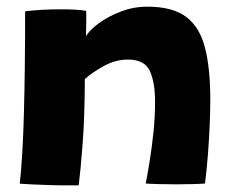

<svg xmlns="http://www.w3.org/2000/svg" viewBox="-20 -550 705 577"><path d="M216.5 7Q199.5 7 174.5 7Q149.5 7 123.5 6Q103.5 5.5 76.5 4.2Q49.5 3 39.5 2Q48.5 -81.5 52 -213.8Q55.5 -346 55.5 -516Q102 -522 164.5 -522Q185 -522 204.8 -521Q224.5 -520 239 -517.5Q239.5 -511 239.2 -485.8Q239 -460.5 238.5 -441.5Q249.5 -460 277.5 -480.5Q305.5 -501 343.8 -515.5Q382 -530 422.5 -530Q499 -530 539.8 -499Q580.5 -468 596.2 -406Q612 -344 612 -250.5Q612 -219.5 610.2 -176.8Q608.5 -134 605 -87.5Q601.5 -41 596 1.5Q584.5 2.5 560.5 3.2Q536.5 4 509.5 4Q481 4 455.2 3.2Q429.5 2.5 418 1.5Q422.5 -21.5 429.2 -62.2Q436 -103 441 -151Q446 -199 446 -244.5Q446 -301.5 430.5 -336.2Q415 -371 364.5 -371Q327.5 -371 292.8 -352Q258 -333 235 -312.5Q234.5 -196.5 228.2 -116Q222 -35.5 216.5 7Z"/></svg>

Font: Grandstander ExtraBold
Style: Regular
Weight: 800
Designer: Tyler Finck
Foundry: Etcetera Type Co
Version: Version 1.200; ttfautohint (v1.8.3)